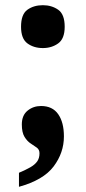

<svg xmlns="http://www.w3.org/2000/svg" viewBox="-20 -565 331 739"><path d="M53 154V100Q79 89 96.5 79Q114 69 123 56.5Q132 44 132 25Q132 11 122 3.5Q112 -4 98.5 -12.5Q85 -21 74.5 -38Q64 -55 64 -86Q64 -121 86 -139Q108 -157 138 -157Q182 -157 204 -125.5Q226 -94 226 -40Q226 23 186.5 75.5Q147 128 53 154ZM145 -380Q110 -380 85.5 -398Q61 -416 61 -462Q61 -510 85.5 -527.5Q110 -545 145 -545Q179 -545 204 -527.5Q229 -510 229 -462Q229 -416 204 -398Q179 -380 145 -380Z"/></svg>

Font: Noto Serif Khmer SemiCondensed ExtraBold
Style: Regular
Weight: 800
Width: 4
Designer: Danh Hong and the Monotype Design Team
Foundry: Monotype Imaging Inc.
Version: Version 2.004